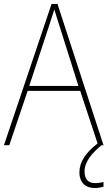

<svg xmlns="http://www.w3.org/2000/svg" viewBox="-20 -735 544 972"><path d="M408 133C408 83 446 40 494 0H504L271 -715H241L0 0H27L120 -275H386L474 -9C412 39 382 87 382 137C382 190 414 217 460 217C478 217 494 213 504 210V186C495 189 478 192 461 192C426 192 408 171 408 133ZM282 -601 377 -300H128L227 -600C236 -630 246 -657 255 -687C265 -653 274 -627 282 -601Z"/></svg>

Font: Noto Sans Gujarati UI SemiCondensed Thin
Style: Regular
Weight: 100
Width: 4
Designer: Jelle Bosma - Monotype Design Team, Universal Thirst
Foundry: Monotype Imaging Inc.
Version: Version 2.106